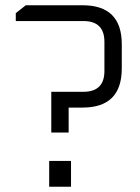

<svg xmlns="http://www.w3.org/2000/svg" viewBox="-20 -710 533 730"><path d="M40 -630V-660L78 -690H294Q443 -690 443 -542V-450Q443 -301 294 -301H241V-206H175V-361H297Q377 -361 377 -440V-551Q377 -630 297 -630ZM167 0V-98H250V0Z"/></svg>

Font: Oxanium Light
Style: Regular
Weight: 300
Designer: Severin Meyer
Version: Version 1.000